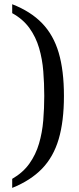

<svg xmlns="http://www.w3.org/2000/svg" viewBox="-20 -778 378 924"><path d="M38.7 82.7Q90.3 53 121.3 9.5Q152.3 -34 167.8 -87Q183.3 -140 188.2 -198.7Q193 -257.3 193 -316.3Q193 -376.3 188.3 -435Q183.7 -493.7 168.2 -546.7Q152.7 -599.7 121.7 -642.8Q90.7 -686 38.7 -714.7V-757.7Q127.3 -723.3 182.3 -666.5Q237.3 -609.7 262.5 -524.2Q287.7 -438.7 287.7 -316.3Q287.7 -194.3 262.5 -108.7Q237.3 -23 182.3 33.8Q127.3 90.7 38.7 126.3Z"/></svg>

Font: Noto Serif Hentaigana ExtraLight
Style: Regular
Weight: 200
Designer: Kazuhiro Yamada
Foundry: nipponia
Version: Version 1.000